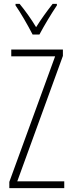

<svg xmlns="http://www.w3.org/2000/svg" viewBox="-20 -969 371 989"><path d="M148 -791H183C208 -838 244 -898 273 -941V-949H251C217 -905 193 -872 166 -829C141 -871 107 -918 81 -949H60V-941C84 -907 123 -840 148 -791ZM311 0V-35H69L304 -681V-714H38V-679H264L28 -32V0Z"/></svg>

Font: Noto Sans Telugu ExtraCondensed ExtraLight
Style: Regular
Weight: 200
Width: 2
Designer: Jelle Bosma - Monotype Design Team
Foundry: Monotype Imaging Inc.
Version: Version 2.005